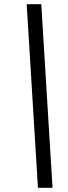

<svg xmlns="http://www.w3.org/2000/svg" viewBox="-20 -780 328 921"><path d="M162 121 108 -760H178L232 121Z"/></svg>

Font: Noto Serif
Style: Bold Italic
Weight: 700
Italic angle: -12°
Designer: Monotype Design Team
Foundry: Monotype Imaging Inc.
Version: Version 2.013